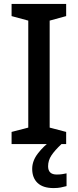

<svg xmlns="http://www.w3.org/2000/svg" viewBox="-20 -734 397 978"><path d="M317 0H39V-62L124 -84V-629L39 -652V-714H317V-652L233 -629V-84L317 -62ZM225 113Q225 155 269 155Q285 155 297.5 153Q310 151 319 149V214Q304 218 289 221Q274 224 253 224Q199 224 171.5 198Q144 172 144 126Q144 85 173.5 47Q203 9 240 -17L293 0Q259 32 242 57.5Q225 83 225 113Z"/></svg>

Font: Noto Sans Meetei Mayek Medium
Style: Regular
Weight: 500
Designer: Monotype Design Team and Neelakash Kshetrimayum
Foundry: Monotype Imaging Inc.
Version: Version 2.002; ttfautohint (v1.8.4.7-5d5b)